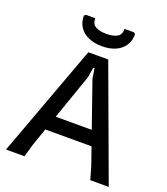

<svg xmlns="http://www.w3.org/2000/svg" viewBox="-160 -1012 980 1124"><g transform="rotate(20 330.0 -450.5)"><path d="M10 0 268 -700H392L650 0H535L512 -80L344 -562L334 -625H326L316 -562L148 -80L125 0ZM135 -189V-280H524V-189ZM330 -760Q283 -760 247 -775.5Q211 -791 190.5 -820.5Q170 -850 170 -893L180 -901H238Q238 -864 263.5 -850.5Q289 -837 330 -837Q371 -837 396 -850.5Q421 -864 421 -901H479L489 -893Q489 -850 469 -820.5Q449 -791 413 -775.5Q377 -760 330 -760Z"/></g></svg>

Font: AR One Sans Medium
Style: Regular
Weight: 500
Designer: Niteesh Yadav
Foundry: Niteesh Yadav
Version: Version 1.001;gftools[0.9.33]